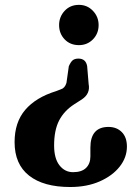

<svg xmlns="http://www.w3.org/2000/svg" viewBox="-20 -602 547 770"><path d="M335.5 -265Q343 -226.5 308.5 -203.5L278 -184Q237.5 -158 217.2 -119Q197 -80 197 -18.5Q197 33.5 218.5 61Q240 88.5 273 88.5Q307.5 88.5 325 71.5Q342.5 54.5 342.5 25V-10Q342.5 -92.5 414.5 -93Q448 -93 468.5 -72.2Q489 -51.5 489 -14Q489 29.5 460 66.2Q431 103 379.8 125.5Q328.5 148 261.5 148Q154.5 148 96.5 102.2Q38.5 56.5 38.5 -32Q38.5 -111.5 81.2 -161.5Q124 -211.5 205 -236.5L224.5 -244Q240 -248.5 246.5 -269.5L256 -336.5Q264 -354.5 272.2 -360.8Q280.5 -367 294.5 -367Q324 -367 329.5 -337ZM296.5 -582.5Q330 -582.5 352.8 -558.5Q375.5 -534.5 375.5 -501.5Q375.5 -467.5 352.8 -444.2Q330 -421 296.5 -421Q261.5 -421 239.2 -444.2Q217 -467.5 217 -501.5Q217 -534.5 239.2 -558.5Q261.5 -582.5 296.5 -582.5Z"/></svg>

Font: Fraunces 144pt S100 SemiBold
Style: Regular
Weight: 600
Version: Version 1.000; ttfautohint (v1.8.3)